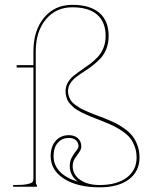

<svg xmlns="http://www.w3.org/2000/svg" viewBox="-20 -783 630 805"><path d="M306.2 -21.5Q272.5 -47.4 272.5 -86.9Q272.5 -107.9 281.7 -124.3Q291 -140.6 300 -151.4Q309.1 -162.1 309.1 -169.4Q309.1 -185.1 298.6 -194.8Q288.1 -204.6 269 -204.6Q239.7 -204.6 222.2 -184.3Q204.6 -164.1 204.6 -128.4Q204.6 -91.3 230.7 -63.7Q256.8 -36.1 306.2 -21.5ZM397.5 -7.3Q470.7 -7.3 511.7 -38.6Q552.7 -69.8 552.7 -122.1Q552.7 -147.9 544.4 -169.7Q536.1 -191.4 523.9 -206.1Q511.7 -220.7 491.2 -234.4Q470.7 -248 453.1 -256.3Q435.5 -264.6 410.2 -274.9Q402.8 -277.8 387.5 -283.7Q372.1 -289.6 364.5 -292.7Q356.9 -295.9 343.3 -301.8Q329.6 -307.6 322.3 -311.5Q314.9 -315.4 304.2 -321.8Q293.5 -328.1 287.4 -333.7Q281.2 -339.4 274.2 -347.2Q267.1 -355 263.4 -362.5Q259.8 -370.1 257.3 -379.9Q254.9 -389.6 254.9 -400.4Q254.9 -419.9 264.2 -436.3Q273.4 -452.6 288.3 -464.8Q303.2 -477.1 321 -489Q338.9 -501 356.7 -514.4Q374.5 -527.8 389.4 -543.5Q404.3 -559.1 413.6 -581.8Q422.9 -604.5 422.9 -632.3Q422.9 -690.9 387.2 -721.7Q351.6 -752.4 283.2 -752.4Q214.4 -752.4 172.1 -701.4Q129.9 -650.4 129.9 -567.4V-32.7Q129.9 -18.1 130.6 -13.7Q131.3 -9.3 134.8 -7.3V0H35.2V-7.3H44.9Q77.6 -7.3 94.7 -11Q111.8 -14.6 116 -19.5Q120.1 -24.4 120.1 -32.7V-500H49.8V-509.8H120.1V-567.4Q120.1 -655.3 164.8 -709Q209.5 -762.7 283.2 -762.7Q357.4 -762.7 396.5 -729.2Q435.5 -695.8 435.5 -632.3Q435.5 -603.5 426.3 -579.3Q417 -555.2 401.9 -538.8Q386.7 -522.5 368.7 -508.5Q350.6 -494.6 332.3 -482.9Q314 -471.2 298.8 -459.5Q283.7 -447.8 274.4 -432.9Q265.1 -418 265.1 -400.4Q265.1 -389.2 268.8 -378.9Q272.5 -368.7 277.6 -360.8Q282.7 -353 293.2 -345.2Q303.7 -337.4 311.8 -332.3Q319.8 -327.1 335.2 -320.1Q350.6 -313 359.9 -309.3Q369.1 -305.7 387.7 -298.6Q406.2 -291.5 415.5 -288.1Q441.4 -277.8 460.2 -268.8Q479 -259.8 500 -245.1Q521 -230.5 534.2 -214.1Q547.4 -197.8 556.2 -174.1Q564.9 -150.4 564.9 -122.1Q564.9 -64.9 520.8 -31.2Q476.6 2.4 397.5 2.4Q305.2 2.4 248.8 -33.4Q192.4 -69.3 192.4 -128.4Q192.4 -168.5 213.4 -192.4Q234.4 -216.3 269 -216.3Q292 -216.3 306.4 -203.4Q320.8 -190.4 320.8 -169.4Q320.8 -156.7 311.8 -144.5Q302.7 -132.3 293.7 -118.2Q284.7 -104 284.7 -86.9Q284.7 -51.3 315.7 -29.3Q346.7 -7.3 397.5 -7.3Z"/></svg>

Font: ZnikomitNo24
Style: Thin
Weight: 300
Designer: gluk
Foundry: gluk
Version: Version 0.55